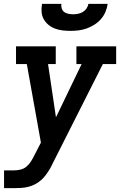

<svg xmlns="http://www.w3.org/2000/svg" viewBox="-20 -770 640 995"><path d="M1 205V113H52Q69 113 86 109Q103 105 117 93.5Q131 82 140.5 66.5Q150 51 158 35Q158 35 158 34.5Q158 34 158 34L159 33L192 -31L119 -438H63V-530H269V-438H229L270 -162L403 -438H376V-530H582V-438H513L254 75Q251 82 247.5 88Q244 94 241 101Q231 118 219.5 134Q208 150 193.5 163Q179 176 161.5 185Q144 194 125.5 198.5Q107 203 88.5 204Q70 205 52 205ZM345 -610Q324 -610 303.5 -612.5Q283 -615 264.5 -622Q246 -629 231 -641.5Q216 -654 206.5 -671Q197 -688 195.5 -708.5Q194 -729 198 -750H298Q296 -738 300 -726Q304 -714 313 -707.5Q322 -701 334.5 -698.5Q347 -696 359 -696Q372 -696 384.5 -698.5Q397 -701 408.5 -707.5Q420 -714 428 -725.5Q436 -737 438 -750H538Q535 -729 526.5 -708.5Q518 -688 503 -671Q488 -654 469 -642Q450 -630 429 -622.5Q408 -615 387 -612.5Q366 -610 345 -610Z"/></svg>

Font: Iosevka Slab SmBdExObl
Style: Regular
Weight: 600
Width: 7
Italic angle: -9°
Monospace: yes
Designer: Belleve Invis
Foundry: Belleve Invis
Version: Version 11.1.0; ttfautohint (v1.8.3)